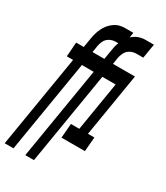

<svg xmlns="http://www.w3.org/2000/svg" viewBox="-236 -828 961 1114"><g transform="rotate(30 244.5 -271.0)"><path d="M-11 193 91 -424H49L56 -520H107L117 -580Q120 -599 125 -617Q130 -635 138.5 -653Q147 -671 159 -686Q171 -701 187.5 -713Q204 -725 222 -730Q240 -735 259 -735H315L310 -701Q329 -719 351.5 -727Q374 -735 396 -735H453L437 -639H389Q375 -639 360.5 -633.5Q346 -628 335.5 -618Q325 -608 319 -593.5Q313 -579 310 -565L303 -520H450L380 -96H423L415 0H258L266 -96H322L376 -424H287L185 193H127L229 -424H150L48 193ZM166 -520H245L255 -580Q257 -595 260.5 -610Q264 -625 270 -639H251Q237 -639 222.5 -633.5Q208 -628 197.5 -618Q187 -608 181.5 -593.5Q176 -579 173 -565Z"/></g></svg>

Font: Iosevka SS18
Style: Bold Italic
Weight: 700
Italic angle: -9°
Monospace: yes
Designer: Belleve Invis
Foundry: Belleve Invis
Version: Version 25.1.1; ttfautohint (v1.8.4)